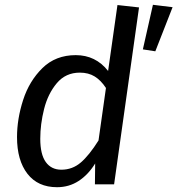

<svg xmlns="http://www.w3.org/2000/svg" viewBox="-20 -769 740 801"><path d="M560 -738 456 0H376L377 -87Q348 -40 308 -14Q268 12 218 12Q138 12 94.5 -44Q51 -100 51 -197Q51 -273 76.5 -352Q102 -431 157 -485Q212 -539 296 -539Q379 -539 431 -473L470 -748ZM148 -190Q148 -125 171 -93Q194 -61 236 -61Q282 -61 317 -91Q352 -121 391 -183L422 -402Q401 -434 375 -450Q349 -466 313 -466Q254 -466 217 -422Q180 -378 164 -314.5Q148 -251 148 -190ZM700 -739 628 -555 576 -563 618 -749Z"/></svg>

Font: Fira Sans
Style: Italic
Weight: 400
Italic angle: -8°
Designer: bBox Type GmbH & Carrois Corporate GbR & Edenspiekermann AG
Foundry: bBox Type GmbH & Carrois Corporate GbR & Edenspiekermann AG
Version: Version 4.301